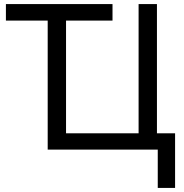

<svg xmlns="http://www.w3.org/2000/svg" viewBox="-20 -734 902 942"><path d="M754 188V0H214V-633H9V-714H532V-633H304V-80H660V-714H750V-80H839V188Z"/></svg>

Font: RS Noto Sans
Style: Regular
Weight: 400
Designer: Monotype Design Team
Foundry: Monotype Imaging Inc.
Version: Version 3.10